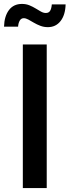

<svg xmlns="http://www.w3.org/2000/svg" viewBox="-39 -953 352 973"><path d="M197.8 -727.5V0H76.7V-727.5ZM203.6 -815.4Q183.1 -815.4 165.3 -822.3Q147.5 -829.1 132.3 -838.1Q117.2 -847.2 104.5 -854Q91.8 -860.8 81.5 -860.8Q67.9 -860.8 60.8 -848.1Q53.7 -835.4 52.7 -817.9H-18.6Q-17.1 -870.6 6.3 -901.9Q29.8 -933.1 72.3 -933.1Q93.3 -933.1 110.4 -926Q127.4 -918.9 141.6 -910.2Q155.8 -901.4 168.5 -894.3Q181.2 -887.2 193.4 -887.2Q208 -887.2 214.8 -897.9Q221.7 -908.7 223.6 -930.7H293.5Q292 -877 267.8 -846.2Q243.7 -815.4 203.6 -815.4Z"/></svg>

Font: Inter Cardless
Style: Medium
Weight: 500
Designer: Rasmus Andersson
Foundry: rsms
Version: Version 4.001;git-9221beed3